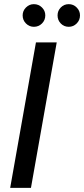

<svg xmlns="http://www.w3.org/2000/svg" viewBox="-20 -904 405 924"><path d="M29 0 153 -700H253L129 0ZM143 -775Q121 -775 105 -791Q89 -807 89 -830Q89 -852 105 -868Q121 -884 143 -884Q166 -884 182 -868Q198 -852 198 -830Q198 -807 182 -791Q166 -775 143 -775ZM311 -775Q288 -775 272.5 -791Q257 -807 257 -830Q257 -852 272.5 -868Q288 -884 311 -884Q333 -884 349 -868Q365 -852 365 -830Q365 -807 349 -791Q333 -775 311 -775Z"/></svg>

Font: DM Sans 12pt Medium
Style: Italic
Weight: 500
Italic angle: -10°
Version: Version 4.004;gftools[0.9.30]